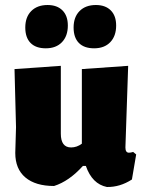

<svg xmlns="http://www.w3.org/2000/svg" viewBox="-20 -737 576 767"><path d="M170 -717Q208 -717 229.5 -695.5Q251 -674 251 -635Q251 -593 227.5 -568.5Q204 -544 163 -544Q123 -544 102 -565.5Q81 -587 81 -627Q81 -669 105 -693Q129 -717 170 -717ZM363 -717Q401 -717 422.5 -695.5Q444 -674 444 -635Q444 -593 420.5 -568.5Q397 -544 356 -544Q316 -544 295 -565.5Q274 -587 274 -627Q274 -669 298 -693Q322 -717 363 -717ZM196 6Q122 6 81.5 -28Q41 -62 41 -126L44 -229L38 -461L223 -474V-203Q223 -148 264 -148Q287 -148 307 -163V-461L492 -474L481 -148Q481 -127 495 -127Q502 -127 512 -130L524 -120L507 -20Q459 11 407 10Q348 -2 323 -74H311Q256 -13 196 6Z"/></svg>

Font: Alegreya Sans SC Black
Style: Regular
Weight: 900
Designer: Juan Pablo del Peral
Foundry: Huerta Tipografica
Version: Version 2.007